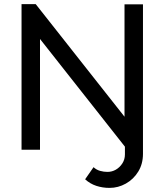

<svg xmlns="http://www.w3.org/2000/svg" viewBox="-20 -730 802 936"><path d="M175 -540V0H85V-710H154L587 -161V-709H677V20Q677 69 654 106.5Q631 144 593.5 165Q556 186 514 186Q480 186 449.5 176Q419 166 395 144L436 85Q450 98 468 103Q486 108 504 108Q526 108 545 97Q564 86 576.5 66.5Q589 47 589 23V-15Z"/></svg>

Font: YasnoRaleway Medium
Style: Regular
Weight: 500
Designer: Matt McInerney, Pablo Impallari, Rodrigo Fuenzalida
Foundry: Matt McInerney, Pablo Impallari, Rodrigo Fuenzalida
Version: Version 4.026